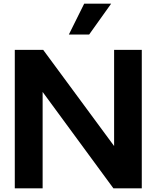

<svg xmlns="http://www.w3.org/2000/svg" viewBox="-20 -1020 848 1040"><path d="M582 -1000 462.9 -833H353L436 -1000ZM598.1 -750H748V0H594.2L210.9 -522V0H60.1V-750H213.9L598.1 -229Z"/></svg>

Font: Orkney
Style: Bold
Weight: 700
Designer: Samuel Oakes and Alfredo Marco Pradil
Foundry: Alfredo Marco Pradil
Version: 1.0